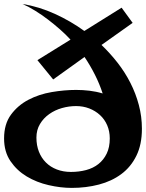

<svg xmlns="http://www.w3.org/2000/svg" viewBox="-30 -835 723 951"><path d="M672.9 -197.3Q672.9 -119.1 645.5 -63.5Q618.2 -7.8 570.8 27.3Q523.4 62.5 460 79.1Q396.5 95.7 325.2 95.7Q270.5 95.7 210.9 82Q151.4 68.4 102.5 39.1Q53.7 9.8 22 -36.6Q-9.8 -83 -9.8 -149.4Q-9.8 -220.7 24.4 -267.1Q58.6 -313.5 110.8 -340.8Q163.1 -368.2 226.1 -378.9Q289.1 -389.6 346.7 -389.6Q379.9 -389.6 413.1 -385.7Q446.3 -381.8 478.5 -372.1Q462.9 -419.9 439.9 -465.3Q417 -510.7 388.7 -552.7L233.4 -441.4L155.3 -537.1L319.3 -638.7Q295.9 -664.1 267.1 -689.5Q238.3 -714.8 207.5 -738.3Q176.8 -761.7 144.5 -781.7Q112.3 -801.8 81.1 -815.4Q164.1 -801.8 242.2 -766.1Q320.3 -730.5 387.7 -681.6L572.3 -796.9L627 -721.7L472.7 -612.3Q515.6 -571.3 552.2 -524.4Q588.9 -477.5 615.7 -424.8Q642.6 -372.1 657.7 -314.9Q672.9 -257.8 672.9 -197.3ZM513.7 -149.4Q513.7 -184.6 501 -214.4Q488.3 -244.1 465.3 -265.1Q442.4 -286.1 412.1 -297.9Q381.8 -309.6 346.7 -309.6Q311.5 -309.6 276.9 -299.8Q242.2 -290 213.9 -270Q185.5 -250 168 -220.7Q150.4 -191.4 150.4 -153.3Q150.4 -115.2 162.6 -84Q174.8 -52.7 197.3 -30.3Q219.7 -7.8 251.5 4.4Q283.2 16.6 321.3 16.6Q361.3 16.6 396.5 7.3Q431.6 -2 457.5 -22.5Q483.4 -43 498.5 -74.2Q513.7 -105.5 513.7 -149.4Z"/></svg>

Font: Fontdiner Swanky
Style: Regular
Weight: 400
Designer: Font Diner, Inc
Foundry: Font Diner, Inc
Version: Version 1.001